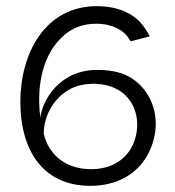

<svg xmlns="http://www.w3.org/2000/svg" viewBox="-20 -593 567 623"><path d="M273 10C362 10 424 -30 457 -87C473 -115 482 -145 485 -177C489 -240 464 -301 409 -338C382 -356 347 -365 305 -366C173 -371 117 -266 111 -211C96 -327 125 -423 185 -476C214 -503 250 -516 292 -516C347 -516 380 -493 394 -474C401 -464 404 -459 404 -459L466 -475C466 -475 453 -502 432 -524C406 -550 362 -573 294 -573C126 -573 46 -419 46 -263C46 -107 118 10 273 10ZM276 -44C197 -44 139 -87 122 -159C122 -211 148 -267 199 -299C224 -315 255 -322 291 -321C388 -317 429 -247 425 -180C420 -100 364 -44 276 -44Z"/></svg>

Font: OSH Darker Grotesque Medium
Style: Regular
Weight: 500
Designer: Gabriel Lam
Foundry: TypeRant
Version: Version 1.000;Glyphs 3.1.1 (3148)